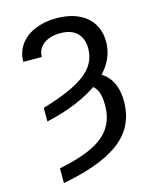

<svg xmlns="http://www.w3.org/2000/svg" viewBox="-137 -828 912 1132"><g transform="rotate(-15 319.5 -262.0)"><path d="M109.7 -162.6C245 -192.8 358.7 -240.1 439.6 -301.5C520.2 -362.9 565.7 -439.6 565.7 -527.7C565.7 -660.2 467.7 -737.2 316.8 -737.2C218.4 -737.2 139.9 -703.1 96.2 -643.8C74.6 -614 63.6 -578.8 63.6 -538.7H176.1C176.1 -581.3 199.9 -614.3 242.2 -632.5C263.1 -641.3 288 -646 316.8 -646C405.2 -646 453.5 -600.1 453.5 -516.3C453.5 -450.6 424.7 -399.9 367.2 -357.6C309.7 -315 223.7 -279.8 109.7 -245.7ZM385.7 -307.5C442.1 -290.5 463.1 -247.5 463.1 -168C463.1 -81 430.8 -18.5 370 26.6C309.3 71.4 220.9 100.9 109.7 123.2V213.1C245.7 187.5 361.2 150.2 445 92.3C528.8 34.1 576.7 -47.6 576.7 -161.2C576.7 -279.1 522.4 -346.2 431.5 -370.4Z"/></g></svg>

Font: Inter 465
Style: Regular
Weight: 400
Designer: Rasmus Andersson
Foundry: rsms
Version: Version 3.019;Glyphs 3.1.2 (3151)